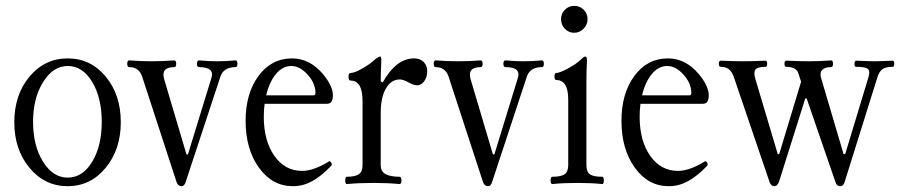

<svg xmlns="http://www.w3.org/2000/svg" viewBox="-20 -624 3071 655"><path d="M210.9 11.2Q132.8 11.2 80.8 -51.3Q28.8 -113.8 28.8 -207Q28.8 -300.8 80.8 -362.8Q132.8 -424.8 210.9 -424.8Q289.1 -424.8 340.6 -362.8Q392.1 -300.8 392.1 -207Q392.1 -113.8 340.3 -51.3Q288.6 11.2 210.9 11.2ZM210.9 -18.1Q261.7 -18.1 294.4 -72Q327.1 -126 327.1 -208Q327.1 -290.5 294.4 -344.7Q261.7 -398.9 210.9 -398.9Q161.1 -398.9 127 -344Q92.8 -289.1 92.8 -208Q92.8 -127 126.7 -72.5Q160.6 -18.1 210.9 -18.1Z M583 -1 465.8 -359.9Q455.6 -395 420.9 -395Q414.1 -395 414.1 -406.5Q414.1 -418 420.9 -418Q458.5 -415 497.1 -415Q536.6 -415 574.2 -418Q581.1 -418 581.1 -406.5Q581.1 -395 574.2 -395Q528.3 -395 540 -354L616.2 -97.2H621.1L701.2 -357.9Q707 -376.5 696.5 -385.7Q686 -395 659.2 -395Q651.9 -395 651.9 -406.5Q651.9 -418 659.2 -418Q690.4 -415 720.2 -415Q752 -415 783.2 -418Q790 -418 790 -406.5Q790 -395 783.2 -395Q741.2 -395 731 -359.9L614.3 -5.9Q609.9 11.2 599.1 11.2Q588.4 11.2 583 -1Z M979 11.2Q909.2 11.2 863.5 -51.8Q817.9 -114.7 817.9 -211.9Q817.9 -305.7 862.1 -365.2Q906.2 -424.8 976.1 -424.8Q1036.1 -424.8 1081.1 -372.1Q1115.7 -330.6 1115.7 -298.8Q1115.7 -270 1096.2 -270H882.8Q879.9 -249 879.9 -226.1Q879.9 -143.6 916 -92.3Q952.1 -41 1010.7 -41Q1049.8 -41 1102.1 -73.2Q1104 -75.2 1107.2 -72.5Q1110.4 -69.8 1111.6 -65.9Q1112.8 -62 1110.8 -59.1Q1075.2 -22 1044.2 -5.4Q1013.2 11.2 979 11.2ZM974.1 -398.9Q944.3 -398.9 921.6 -371.8Q898.9 -344.7 888.2 -298.8H1050.8Q1056.2 -298.8 1056.2 -307.1Q1056.2 -339.8 1029.5 -369.4Q1002.9 -398.9 974.1 -398.9Z M1163.6 3.9Q1157.7 3.9 1157.7 -8.5Q1157.7 -21 1163.6 -21Q1191.4 -21 1204.1 -29.5Q1216.8 -38.1 1216.8 -61V-279.8Q1216.8 -349.1 1175.8 -349.1Q1168.9 -349.1 1168.9 -362.1Q1168.9 -375 1175.8 -375Q1189.5 -375 1217 -390.9Q1244.6 -406.7 1259.8 -421.9Q1272.9 -431.2 1276.9 -431.2Q1280.8 -431.2 1280.8 -418Q1278.8 -370.1 1278.8 -346.2L1285.6 -342.8Q1331.5 -424.8 1392.6 -424.8Q1413.1 -424.8 1425.3 -412.6Q1437.5 -400.4 1437.5 -380.9Q1437.5 -360.8 1427.2 -346.9Q1417 -333 1402.8 -333Q1391.6 -333 1376 -341.8Q1355.5 -353 1343.8 -353Q1314.5 -353 1296.6 -322.3Q1278.8 -291.5 1278.8 -238.8V-61Q1278.8 -38.6 1295.7 -29.8Q1312.5 -21 1342.8 -21Q1349.6 -21 1349.6 -8.5Q1349.6 3.9 1342.8 3.9Q1303.2 0 1253.9 0Q1204.6 0 1163.6 3.9Z M1628.4 -1 1511.2 -359.9Q1501 -395 1466.3 -395Q1459.5 -395 1459.5 -406.5Q1459.5 -418 1466.3 -418Q1503.9 -415 1542.5 -415Q1582 -415 1619.6 -418Q1626.5 -418 1626.5 -406.5Q1626.5 -395 1619.6 -395Q1573.7 -395 1585.4 -354L1661.6 -97.2H1666.5L1746.6 -357.9Q1752.4 -376.5 1741.9 -385.7Q1731.4 -395 1704.6 -395Q1697.3 -395 1697.3 -406.5Q1697.3 -418 1704.6 -418Q1735.8 -415 1765.6 -415Q1797.4 -415 1828.6 -418Q1835.4 -418 1835.4 -406.5Q1835.4 -395 1828.6 -395Q1786.6 -395 1776.4 -359.9L1659.7 -5.9Q1655.3 11.2 1644.5 11.2Q1633.8 11.2 1628.4 -1Z M1938.5 -512.2Q1920.4 -512.2 1907.2 -525.6Q1894 -539.1 1894 -559.1Q1894 -577.6 1907.2 -590.8Q1920.4 -604 1938.5 -604Q1958 -604 1971.2 -590.8Q1984.4 -577.6 1984.4 -559.1Q1984.4 -539.6 1970.7 -525.9Q1957 -512.2 1938.5 -512.2ZM1864.3 3.9Q1858.4 3.9 1858.4 -8.5Q1858.4 -21 1864.3 -21Q1894.5 -21 1906.5 -29.8Q1918.5 -38.6 1918.5 -61V-284.2Q1918.5 -351.1 1877.4 -351.1Q1871.6 -351.1 1871.6 -363Q1871.6 -375 1877.4 -375Q1888.7 -375 1917 -390.1Q1945.3 -405.3 1959.5 -418.9Q1971.7 -431.2 1977.1 -431.2Q1982.4 -431.2 1982.4 -417Q1980.5 -381.8 1980.5 -341.8V-61Q1980.5 -38.6 1991.9 -29.8Q2003.4 -21 2034.2 -21Q2040 -21 2040 -8.5Q2040 3.9 2034.2 3.9Q1997.1 0 1949.2 0Q1901.4 0 1864.3 3.9Z M2261.2 11.2Q2191.4 11.2 2145.8 -51.8Q2100.1 -114.7 2100.1 -211.9Q2100.1 -305.7 2144.3 -365.2Q2188.5 -424.8 2258.3 -424.8Q2318.4 -424.8 2363.3 -372.1Q2397.9 -330.6 2397.9 -298.8Q2397.9 -270 2378.4 -270H2165Q2162.1 -249 2162.1 -226.1Q2162.1 -143.6 2198.2 -92.3Q2234.4 -41 2293 -41Q2332 -41 2384.3 -73.2Q2386.2 -75.2 2389.4 -72.5Q2392.6 -69.8 2393.8 -65.9Q2395 -62 2393.1 -59.1Q2357.4 -22 2326.4 -5.4Q2295.4 11.2 2261.2 11.2ZM2256.3 -398.9Q2226.6 -398.9 2203.9 -371.8Q2181.2 -344.7 2170.4 -298.8H2333Q2338.4 -298.8 2338.4 -307.1Q2338.4 -339.8 2311.8 -369.4Q2285.2 -398.9 2256.3 -398.9Z M2606 -1 2483.9 -359.9Q2477.1 -379.9 2466.3 -387.9Q2455.6 -396 2439 -396Q2432.1 -396 2432.1 -406.5Q2432.1 -417 2439 -417Q2488.8 -415 2515.1 -415Q2545.4 -415 2591.3 -417Q2597.2 -417 2597.2 -406.5Q2597.2 -396 2591.3 -396Q2565.4 -396 2557.6 -387.2Q2549.8 -378.4 2557.1 -354L2633.3 -98.1H2638.2L2712.9 -345.2L2703.1 -375Q2695.8 -396 2662.1 -396Q2656.2 -396 2656.2 -406.5Q2656.2 -417 2662.1 -417Q2713.9 -415 2739.3 -415Q2778.8 -415 2814.9 -418Q2821.8 -418 2821.8 -406.5Q2821.8 -395 2814.9 -395Q2792.5 -395 2783.9 -384.3Q2775.4 -373.5 2782.2 -354L2857.9 -98.1H2863.3L2941.9 -357.9Q2949.2 -380.9 2941.2 -388.4Q2933.1 -396 2900.9 -396Q2895 -396 2895 -406.5Q2895 -417 2900.9 -417Q2946.8 -415 2962.9 -415Q2981 -415 3024.9 -417Q3030.8 -417 3030.8 -406.5Q3030.8 -396 3024.9 -396Q3002.9 -396 2991.2 -388.4Q2979.5 -380.9 2973.1 -359.9L2862.3 -5.9Q2857.9 11.2 2846.2 11.2Q2835.9 11.2 2831.1 0L2731.9 -288.1H2727.1L2638.2 -5.9Q2632.3 11.2 2622.1 11.2Q2611.8 11.2 2606 -1Z"/></svg>

Font: Junicode SmCond Light
Style: Regular
Weight: 300
Width: 4
Designer: Peter S. Baker
Version: Version 2.206